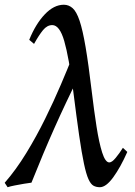

<svg xmlns="http://www.w3.org/2000/svg" viewBox="-45 -762 565 802"><path d="M486.8 -127.4Q458.5 -63.5 428.2 -21.7Q397.9 20 372.1 20Q356.9 20 345.5 13.7Q334 7.3 324.5 -13.7Q314.9 -34.7 305.7 -78.4Q296.4 -122.1 285.6 -196.3Q274.9 -270.5 260.7 -383.3Q242.7 -523.9 223.4 -590.6Q204.1 -657.2 173.3 -657.2Q151.9 -657.2 134.5 -636Q117.2 -614.7 97.2 -578.6L77.1 -595.7Q104 -662.1 142.1 -702.1Q180.2 -742.2 221.7 -742.2Q242.2 -742.2 258.3 -728Q274.4 -713.9 287.4 -675.5Q300.3 -637.2 312.5 -565.7Q324.7 -494.1 338.4 -378.9Q347.7 -300.8 358.2 -233.4Q368.7 -166 381.8 -124.8Q395 -83.5 411.6 -83.5Q422.4 -83.5 438.2 -102.5Q454.1 -121.6 468.3 -144.5ZM281.7 -437.5Q229.5 -333 182.6 -227.8Q135.7 -122.6 86.4 1Q74.2 2.4 55.2 5.6Q36.1 8.8 17.3 12.5Q-1.5 16.1 -13.2 20L-25.4 1.5Q22 -52.7 64.7 -122.6Q107.4 -192.4 143.8 -266.4Q180.2 -340.3 209.2 -408.4Q238.3 -476.6 258.3 -527.3Q264.2 -521 269.3 -501.2Q274.4 -481.4 277.8 -461.9Q281.2 -442.4 281.7 -437.5Z"/></svg>

Font: Gentium Book Plus
Style: Italic
Weight: 400
Italic angle: -8°
Designer: Victor Gaultney, Annie Olsen, Iska Routamaa, Becca Hirsbrunner
Foundry: SIL International
Version: Version 6.101